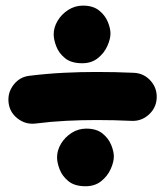

<svg xmlns="http://www.w3.org/2000/svg" viewBox="-20 -666 574 667"><path d="M9.8 -309.6Q5.9 -343.8 27.1 -371.3Q48.3 -398.9 82.5 -402.8Q143.1 -410.2 200.9 -413.1Q258.8 -416 316.4 -416Q380.4 -416 444.8 -413.1Q479.5 -411.6 502.7 -386Q525.9 -360.4 524.4 -325.7Q522.9 -291.5 497.3 -268.1Q471.7 -244.6 437 -246.1Q375.5 -249 316.4 -249Q262.7 -249 210.2 -246.3Q157.7 -243.7 103 -236.8Q68.8 -232.9 41.3 -254.2Q13.7 -275.4 9.8 -309.6ZM166.5 -546.4Q166.5 -571.3 180.4 -594.2Q194.3 -617.2 217.5 -631.8Q240.7 -646.5 268.1 -646.5Q303.2 -646.5 324.2 -629.6Q345.2 -612.8 354.5 -590.1Q363.8 -567.4 363.8 -549.8Q363.8 -530.3 352.8 -505.9Q341.8 -481.4 319.8 -463.9Q297.9 -446.3 265.6 -446.3Q227.1 -446.3 205.6 -464.1Q184.1 -481.9 175.3 -505.4Q166.5 -528.8 166.5 -546.4ZM178.2 -119.1Q178.2 -144 192.1 -167Q206.1 -189.9 229.2 -204.6Q252.4 -219.2 279.8 -219.2Q314.9 -219.2 335.9 -202.4Q356.9 -185.5 366.2 -162.8Q375.5 -140.1 375.5 -122.6Q375.5 -103 364.5 -78.6Q353.5 -54.2 331.5 -36.6Q309.6 -19 277.3 -19Q238.8 -19 217.3 -36.9Q195.8 -54.7 187 -78.1Q178.2 -101.6 178.2 -119.1Z"/></svg>

Font: Mikhak-DS1-FD Black
Style: Regular
Weight: 900
Designer: Amin Abedi
Version: Version 3.2